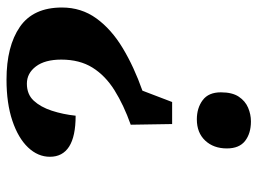

<svg xmlns="http://www.w3.org/2000/svg" viewBox="-118 -464 772 575"><g transform="rotate(90 267.5 -176.0)"><path d="M218 190Q118 190 60 150Q2 110 2 24Q2 -34 34.5 -79Q67 -124 123.5 -158Q180 -192 251 -217L285 -306H351L353 -182Q294 -161 250 -133.5Q206 -106 182 -67.5Q158 -29 158 26Q158 75 178.5 102Q199 129 230 129Q262 129 281 108.5Q300 88 311 54.5Q322 21 326 -17Q388 -17 418.5 2.5Q449 22 449 60Q449 96 421 125.5Q393 155 341 172.5Q289 190 218 190ZM337 -380Q303 -380 279.5 -397.5Q256 -415 256 -452Q256 -486 269 -505.5Q282 -525 302 -533.5Q322 -542 343 -542Q379 -542 401.5 -524.5Q424 -507 424 -470Q424 -430 400.5 -405Q377 -380 337 -380Z"/></g></svg>

Font: Noto Serif
Style: Italic
Weight: 400
Italic angle: -12°
Designer: Monotype Design Team
Foundry: Monotype Imaging Inc.
Version: Version 2.013